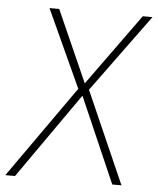

<svg xmlns="http://www.w3.org/2000/svg" viewBox="-73 -726 633 769"><g transform="rotate(5 243.0 -341.0)"><path d="M281 -370 444 0H407L257 -344L16 0H-23L238 -370L95 -682H134L262 -394L470 -682H509Z"/></g></svg>

Font: FiraGO UltraLight
Style: Italic
Weight: 200
Italic angle: -8°
Designer: bBox Type GmbH
Foundry: bBox Type GmbH
Version: Version 1.001